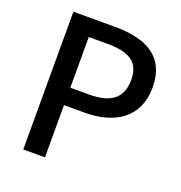

<svg xmlns="http://www.w3.org/2000/svg" viewBox="-132 -850 911 964"><g transform="rotate(20 323.5 -368.0)"><path d="M213 0V-279H324C484 -279 601 -353 601 -514C601 -680 484 -736 320 -736H97V0ZM309 -643C426 -643 487 -611 487 -514C487 -417 431 -372 313 -372H213V-643Z"/></g></svg>

Font: Kinto Sans Med
Style: Regular
Weight: 500
Designer: Authors: Ryoko NISHIZUKA  (kana & ideographs); Paul D. Hunt (Latin, Greek & Cyrillic); Wenlong ZHANG  (bopomofo); Sandol
Foundry: Adobe Systems Incorporated, ookami Inc.
Version: Version 0.001